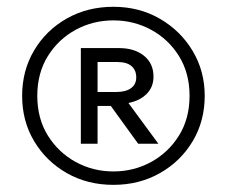

<svg xmlns="http://www.w3.org/2000/svg" viewBox="-20 -768 651 551"><path d="M305.5 -237.5Q231 -237.5 171.8 -271.2Q112.5 -305 78 -362.8Q43.5 -420.5 43.5 -493Q43.5 -565.5 78 -623.5Q112.5 -681.5 171.8 -715Q231 -748.5 305.5 -748.5Q379.5 -748.5 438.8 -714.2Q498 -680 532.8 -622Q567.5 -564 567.5 -493Q567.5 -420.5 533 -362.8Q498.5 -305 439 -271.2Q379.5 -237.5 305.5 -237.5ZM305.5 -276Q364 -276 413.8 -303.2Q463.5 -330.5 493.8 -379.2Q524 -428 524 -493Q524 -558 493.8 -606.8Q463.5 -655.5 413.8 -682.5Q364 -709.5 305.5 -709.5Q247 -709.5 197.2 -682.5Q147.5 -655.5 117.2 -606.8Q87 -558 87 -493Q87 -428 117.2 -379.2Q147.5 -330.5 197.2 -303.2Q247 -276 305.5 -276ZM212 -355.5V-630H321.5Q366 -630 393.2 -608Q420.5 -586 420.5 -548Q420.5 -518 400.5 -498.2Q380.5 -478.5 348.5 -472.5L434.5 -355.5H376.5L298 -464H260V-355.5ZM260 -504H313.5Q341 -504 356 -515Q371 -526 371 -546Q371 -566.5 357.5 -578.2Q344 -590 317 -590H260Z"/></svg>

Font: Geologica EX
Style: Regular
Weight: 400
Designer: Sindre Bremnes, Frode Helland
Foundry: Monokrom Skriftforlag AS
Version: Version 1.010;gftools[0.9.28]